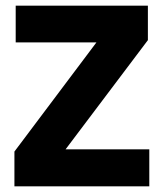

<svg xmlns="http://www.w3.org/2000/svg" viewBox="-20 -659 579 679"><path d="M508 -131V0H31V-123L321 -509H35.5V-639H503V-517L212 -131Z"/></svg>

Font: Anek Tamil
Style: Bold
Weight: 700
Designer: Aadarsh Rajan (Tamil), Yesha Goshar (Latin)
Foundry: Ek Type
Version: Version 1.003